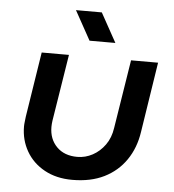

<svg xmlns="http://www.w3.org/2000/svg" viewBox="-51 -748 732 807"><g transform="rotate(5 314.5 -344.0)"><path d="M600 -510 554 -214Q544 -146 509 -95Q474 -44 417.5 -16Q361 12 283 12Q216 12 166 -15.5Q116 -43 89 -90Q62 -137 62 -194Q62 -203 63.5 -214.5Q65 -226 66 -236L109 -510H224L179 -228Q178 -221 177.5 -214.5Q177 -208 177 -202Q177 -151 209 -118.5Q241 -86 296 -86Q330 -86 360.5 -102.5Q391 -119 412.5 -149Q434 -179 440 -221L486 -510ZM305 -577 237 -700H346L414 -577Z"/></g></svg>

Font: MuseoModerno Medium
Style: Italic
Weight: 500
Italic angle: -9°
Designer: Pablo Cosgaya, Héctor Gatti, Marcela Romero, and the Authors of The MuseoModerno Project.
Foundry: Omnibus-Type Team
Version: Version 1.003